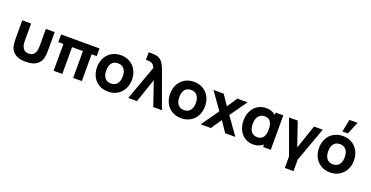

<svg xmlns="http://www.w3.org/2000/svg" viewBox="-32 -1728 5460 2827"><g transform="rotate(20 2697.5 -315.0)"><path d="M60 -540H198V-285Q198 -244 204 -208Q210 -172 235.8 -142Q261.5 -112 314 -112Q366.5 -112 392.2 -142Q418 -172 424 -208Q430 -244 430 -285V-540H568V-247Q568 -179.5 554.2 -125Q540.5 -70.5 484.8 -27.2Q429 16 314 16Q199 16 143.2 -27.2Q87.5 -70.5 73.8 -125Q60 -179.5 60 -247Z M884 0H748V-420H668V-540H1270V-420H1190V0H1054V-420H884Z M1330 -270Q1330 -353.5 1364.8 -418.2Q1399.5 -483 1461.8 -519Q1524 -555 1603 -555Q1683.5 -555 1745.8 -518.8Q1808 -482.5 1842.5 -417.5Q1877 -352.5 1877 -270Q1877 -187 1842.2 -122.2Q1807.5 -57.5 1745.2 -21.2Q1683 15 1603 15Q1522.5 15 1460.5 -21.2Q1398.5 -57.5 1364.2 -122.2Q1330 -187 1330 -270ZM1733 -270Q1733 -343.5 1699.5 -385.8Q1666 -428 1603 -428Q1538.5 -428 1506.2 -385.8Q1474 -343.5 1474 -270Q1474 -196 1507.2 -154Q1540.5 -112 1603 -112Q1666.5 -112 1699.8 -155Q1733 -198 1733 -270Z M2113 -540Q2101 -568.5 2086.5 -585Q2072 -601.5 2050.8 -608.8Q2029.5 -616 1996 -616H1970V-735H2009Q2063 -735 2097 -727Q2139 -717 2167 -690.5Q2195 -664 2212.2 -629Q2229.5 -594 2249 -540L2445 0H2309L2181 -374L2053 0H1917Z M2475 -270Q2475 -353.5 2509.8 -418.2Q2544.5 -483 2606.8 -519Q2669 -555 2748 -555Q2828.5 -555 2890.8 -518.8Q2953 -482.5 2987.5 -417.5Q3022 -352.5 3022 -270Q3022 -187 2987.2 -122.2Q2952.5 -57.5 2890.2 -21.2Q2828 15 2748 15Q2667.5 15 2605.5 -21.2Q2543.5 -57.5 2509.2 -122.2Q2475 -187 2475 -270ZM2878 -270Q2878 -343.5 2844.5 -385.8Q2811 -428 2748 -428Q2683.5 -428 2651.2 -385.8Q2619 -343.5 2619 -270Q2619 -196 2652.2 -154Q2685.5 -112 2748 -112Q2811.5 -112 2844.8 -155Q2878 -198 2878 -270Z M3212 0H3052L3245 -273L3056 -540H3216L3324 -380L3430 -540H3590L3401 -273L3595 0H3435L3324 -166Z M4030 -540H4150V0H4030V-39Q4000.5 -13 3961.2 1Q3922 15 3877 15Q3802 15 3744.8 -22.2Q3687.5 -59.5 3656.2 -124.2Q3625 -189 3625 -270Q3625 -352 3656.8 -417Q3688.5 -482 3746.8 -518.5Q3805 -555 3881 -555Q3926 -555 3963.5 -541.5Q4001 -528 4030 -502ZM4020 -270Q4020 -347 3991.2 -390.5Q3962.5 -434 3901 -434Q3860.5 -434 3830.8 -414.2Q3801 -394.5 3785 -357.2Q3769 -320 3769 -269Q3769 -197 3801.2 -151.5Q3833.5 -106 3899 -106Q3961.5 -106 3990.8 -149.2Q4020 -192.5 4020 -270Z M4572 180H4436V0L4240 -540H4376L4504 -166L4632 -540H4768L4572 0Z M5216.5 -810H5088L5048.5 -615H5133.5ZM4808 -270Q4808 -353.5 4842.8 -418.2Q4877.5 -483 4939.8 -519Q5002 -555 5081 -555Q5161.5 -555 5223.8 -518.8Q5286 -482.5 5320.5 -417.5Q5355 -352.5 5355 -270Q5355 -187 5320.2 -122.2Q5285.5 -57.5 5223.2 -21.2Q5161 15 5081 15Q5000.5 15 4938.5 -21.2Q4876.5 -57.5 4842.2 -122.2Q4808 -187 4808 -270ZM5211 -270Q5211 -343.5 5177.5 -385.8Q5144 -428 5081 -428Q5016.5 -428 4984.2 -385.8Q4952 -343.5 4952 -270Q4952 -196 4985.2 -154Q5018.5 -112 5081 -112Q5144.5 -112 5177.8 -155Q5211 -198 5211 -270Z"/></g></svg>

Font: Hauora ExtraBold
Style: Regular
Weight: 800
Designer: Wayne Shih
Foundry: WCYS
Version: Version 1.001